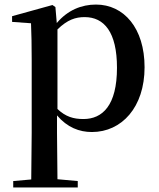

<svg xmlns="http://www.w3.org/2000/svg" viewBox="-20 -563 697 842"><path d="M383 16C514 16 614 -93 614 -268C614 -440 523 -543 401 -543C338 -543 277 -519 229 -462L223 -532L210 -541L33 -492V-467L116 -461C118 -412 119 -366 119 -299V19L117 224L38 231V259H321V231L232 223L230 19V-57C275 -4 328 16 383 16ZM232 -434C276 -477 312 -488 351 -488C437 -488 493 -422 493 -266C493 -100 429 -41 346 -41C302 -41 268 -51 232 -85Z"/></svg>

Font: Noto Serif CJK SC SemiBold
Style: Regular
Weight: 600
Designer: Ryoko NISHIZUKA 西塚涼子 (kana & ideographs); Frank Grießhammer (Latin, Greek & Cyrillic); Wenlong ZHANG 张文龙 (bopomofo); San
Foundry: Adobe
Version: Version 2.001;hotconv 1.1.0;makeotfexe 2.6.0